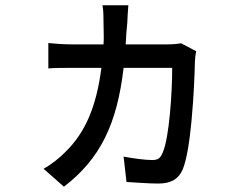

<svg xmlns="http://www.w3.org/2000/svg" viewBox="-20 -640 940 727"><path d="M448 -383H632C632 -290 621 -118 596 -62C588 -43 580 -34 557 -34C530 -34 485 -40 448 -47L459 49C492 51 543 55 580 55C628 55 657 37 672 1C688 -38 698 -108 705 -181L706 -193C714 -277 717 -363 718 -405C718 -415 720 -433 723 -446L666 -476C652 -474 636 -472 617 -472H456C457 -498 459 -526 462 -554C463 -573 464 -601 466 -620H368C372 -601 372 -570 372 -551C372 -524 374 -497 372 -472H251C223 -472 191 -474 163 -477V-381C188 -383 218 -383 242 -383H364C345 -237 304 -139 227 -64C208 -44 173 -16 145 -1L222 67C360 -39 423 -170 448 -383Z"/></svg>

Font: Glow Sans SC Condensed Medium
Style: Regular
Weight: 600
Width: 3
Designer: Ryoko NISHIZUKA (kana, bopomofo & ideographs); Paul D. Hunt (Latin, Greek & Cyrillic); Sandoll Communications, Soo-young
Version: Version 0.93